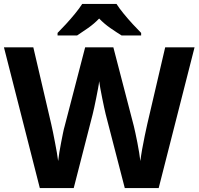

<svg xmlns="http://www.w3.org/2000/svg" viewBox="-20 -954 1007 974"><path d="M967 -714 785 0H613L516 -375Q513 -386 508.5 -408Q504 -430 498.5 -456Q493 -482 489 -505.5Q485 -529 483 -542Q482 -529 477.5 -505.5Q473 -482 468 -456.5Q463 -431 458 -408.5Q453 -386 450 -374L354 0H182L0 -714H149L240 -324Q244 -307 249 -282.5Q254 -258 259 -231.5Q264 -205 268.5 -180Q273 -155 275 -137Q277 -156 281 -180.5Q285 -205 290 -230.5Q295 -256 299.5 -278.5Q304 -301 308 -314L412 -714H555L659 -314Q662 -301 667 -278.5Q672 -256 677 -230Q682 -204 686 -179.5Q690 -155 692 -137Q695 -162 701 -196.5Q707 -231 714.5 -266Q722 -301 727 -324L818 -714ZM571 -934Q585 -912 607.5 -884.5Q630 -857 654 -831Q678 -805 696 -787V-774H597Q571 -790 540 -811.5Q509 -833 483 -860Q457 -833 427 -812Q397 -791 371 -774H272V-787Q291 -806 314.5 -831.5Q338 -857 360.5 -884.5Q383 -912 397 -934Z"/></svg>

Font: Noto Sans Myanmar
Style: Regular
Weight: 400
Designer: Monotype Design Team
Foundry: Monotype Imaging Inc.
Version: Version 2.107